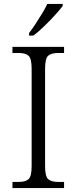

<svg xmlns="http://www.w3.org/2000/svg" viewBox="-20 -951 388 971"><path d="M43 0V-31H75Q109 -31 124.5 -45Q140 -59 140 -111V-603Q140 -655 124.5 -669Q109 -683 75 -683H43V-714H304V-683H274Q239 -683 223.5 -669Q208 -655 208 -603V-111Q208 -59 223.5 -45Q239 -31 274 -31H304V0ZM127 -784Q142 -803 159 -829Q176 -855 192.5 -882Q209 -909 219 -931H297V-921Q285 -904 258.5 -875Q232 -846 202.5 -817.5Q173 -789 149 -771H127Z"/></svg>

Font: Noto Serif Hentaigana Light
Style: Regular
Weight: 300
Designer: Kazuhiro Yamada
Foundry: nipponia
Version: Version 1.000; ttfautohint (v1.8.4.7-5d5b)